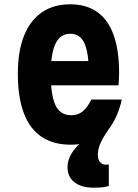

<svg xmlns="http://www.w3.org/2000/svg" viewBox="-20 -654 640 893"><path d="M182 -370H452L393 -314Q393 -409 372.5 -453Q352 -497 307 -497Q260 -497 238 -450.5Q216 -404 216 -311Q216 -211 238 -164.5Q260 -118 312 -118Q342 -118 364 -135.5Q386 -153 405 -191H546Q531 -122 498.5 -75Q466 -28 419 -4.5Q372 19 309 19Q228 19 173 -18Q118 -55 90.5 -128.5Q63 -202 63 -311Q63 -415 91.5 -487Q120 -559 174.5 -596.5Q229 -634 307 -634Q382 -634 432.5 -598Q483 -562 508.5 -491Q534 -420 534 -314Q534 -295 533 -283Q532 -271 531 -257H182ZM417 219Q359 219 326.5 194Q294 169 294 123Q294 89 315.5 55.5Q337 22 376 -5L546 -191Q540 -158 524 -120Q508 -82 484 -51Q462 -19 448.5 9.5Q435 38 435 66Q435 87 445 99.5Q455 112 473 112Q478 112 481 111.5Q484 111 486 110V211Q476 214 460 216.5Q444 219 417 219Z"/></svg>

Font: Martian Mono Condensed
Style: Bold
Weight: 700
Width: 3
Designer: Roman Shamin
Foundry: Evil Martians
Version: Version 1.000